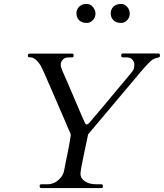

<svg xmlns="http://www.w3.org/2000/svg" viewBox="-20 -962 838 982"><path d="M192.9 0Q183.1 0 183.1 -7.3V-13.2Q183.1 -19.5 192.9 -19.5H222.2Q256.8 -19.5 283.7 -45.9Q303.2 -64.5 307.9 -89.8Q312.5 -115.2 317.4 -138.4Q322.3 -161.6 326.2 -181.6Q335 -222.7 341.8 -269Q341.8 -276.9 339.1 -282.2Q336.4 -287.6 330.3 -301.8Q324.2 -315.9 313.5 -341.1Q302.7 -366.2 287.6 -401.1Q272.5 -436 251.7 -484.1Q231 -532.2 213.1 -573Q195.3 -613.8 188 -626.2Q180.7 -638.7 171.9 -647.9Q153.3 -668.5 137.9 -668.5Q122.6 -668.5 122.6 -674.8V-681.2Q122.6 -686.5 131.8 -688H347.2Q356.4 -688 356.4 -681.2V-674.8Q356.4 -668.5 348.6 -668.5H330.1Q306.2 -668.5 294.9 -648.4Q290.5 -641.1 290.5 -629.9Q290.5 -618.7 301.8 -593.5Q313 -568.4 325.9 -538.6Q338.9 -508.8 351.6 -478.5Q384.3 -400.9 397 -372.6Q409.7 -344.2 411.1 -340.6Q412.6 -336.9 414.1 -333.5Q418.5 -325.2 422.9 -325.2Q430.2 -325.2 440.4 -337.9Q450.7 -350.6 459.7 -361.1Q468.8 -371.6 476.6 -380.9Q484.4 -390.1 489.7 -396.5Q495.1 -402.8 517.6 -429.2Q540 -455.6 578.4 -502.2Q616.7 -548.8 638.4 -574Q660.2 -599.1 663.6 -608.9Q667 -618.7 667 -631.8Q667 -645 657.2 -656.7Q647.5 -668.5 627.9 -668.5H609.9Q600.1 -668.5 600.1 -675.3V-681.6Q600.1 -688.5 609.9 -688.5H790.5Q793.9 -688.5 795.9 -686.3Q797.9 -684.1 797.9 -682.6V-676.3Q797.9 -670.9 794.9 -669.4Q792 -668 787.1 -667Q770 -663.1 762 -658Q753.9 -652.8 744.1 -643.3Q734.4 -633.8 724.6 -623Q710.4 -607.9 667.7 -556.4Q625 -504.9 558.6 -426.8Q492.2 -348.6 430.7 -274.9Q421.9 -230 412.1 -186.5Q391.6 -92.8 391.6 -72Q391.6 -51.3 413.1 -35.4Q434.6 -19.5 474.1 -19.5H497.1Q505.9 -19.5 505.9 -13.2V-6.3Q505.9 0 498 0ZM560.5 -858.4Q546.4 -872.6 546.4 -892.6Q546.4 -925.3 576.2 -938Q585 -941.9 600.6 -941.9Q616.2 -941.9 629.9 -927.5Q643.6 -913.1 643.6 -892.6Q643.6 -872.1 629.9 -858.4Q616.2 -844.7 600.6 -844.7Q585 -844.7 575.9 -848.4Q566.9 -852.1 560.5 -858.4ZM384.8 -858.4Q371.1 -872.6 371.1 -892.6Q371.1 -924.8 400.4 -938Q409.2 -941.9 419.4 -941.9Q439.9 -941.9 450.2 -931.6Q468.3 -913.6 468.3 -892.8Q468.3 -872.1 454.3 -858.4Q440.4 -844.7 424.8 -844.7Q409.2 -844.7 400.4 -848.4Q391.6 -852.1 384.8 -858.4Z"/></svg>

Font: Cardo-Italic
Style: Italic
Weight: 400
Italic angle: -12°
Designer: David J. Perry
Foundry: David J. Perry
Version: Version 0.991